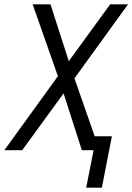

<svg xmlns="http://www.w3.org/2000/svg" viewBox="-27 -690 608 882"><path d="M369 172 403 0H349L265 -261L75 0H-7L239 -340L123 -670H205L289 -409L479 -670H561L315 -330L408 -64H487L441 172Z"/></svg>

Font: Lode
Style: Italic
Weight: 400
Italic angle: -11°
Monospace: yes
Designer: Belleve Invis
Foundry: Belleve Invis
Version: Version 29.2.0; ttfautohint (v1.8.3)